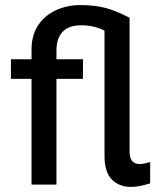

<svg xmlns="http://www.w3.org/2000/svg" viewBox="-20 -726 644 755"><path d="M495.5 9Q448.5 9 419.8 -20.2Q391 -49.5 391 -112V-605.5Q350.5 -626.5 300.5 -626.5Q249 -626.5 225.5 -600.2Q202 -574 202 -528.5V-493H306.5L306 -416H202V0H104V-416H23V-493H104V-530.5Q104 -588.5 130.5 -627.5Q157 -666.5 200.8 -686.2Q244.5 -706 295.5 -706Q351.5 -706 394 -695Q436.5 -684 489.5 -656V-129Q489.5 -81 529.5 -81Q546.5 -81 570.5 -89V-5Q526.5 9 495.5 9Z"/></svg>

Font: Acari Sans Neue SemiBold
Style: Regular
Weight: 600
Designer: Alfredo Marco Pradil (font), Cristiano Sobral (main changes)
Foundry: Hanken Design Co. (font), Cristiano Sobral (main changes)
Version: Version 2.459;March 19, 2022;FontCreator 14.0.0.2808 64-bit;